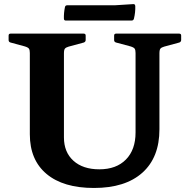

<svg xmlns="http://www.w3.org/2000/svg" viewBox="-20 -915 935 948"><path d="M767.2 -276.5Q767.2 -137.7 683 -62.3Q598.8 13.1 443.9 13.1Q292.6 13.1 209.9 -56.1Q127.3 -125.3 127.3 -252.1V-749H295.7V-236.6Q295.7 -163.7 342.5 -121.4Q389.3 -79 470.5 -79Q554.3 -79 601.8 -127.4Q649.3 -175.7 649.3 -260.9V-749H767.2ZM22.5 -739Q22.5 -749 32.1 -749H393Q403 -749 403 -739.4V-717.7Q403 -708.7 394 -705.1L319 -684.8Q305.9 -681 300.8 -675.2Q295.7 -669.3 295.7 -651.4V-542.2H127.3V-653.3Q127.3 -667.7 123.1 -674.4Q118.8 -681 102.1 -686L31.9 -705.1Q22.5 -707.8 22.5 -717.2ZM543.5 -739Q543.5 -749 553.1 -749H864.5Q874.5 -749 874.5 -739.4V-717.7Q874.5 -708.7 865.5 -705.1L790.6 -684.8Q777.4 -681 772.3 -675.2Q767.2 -669.3 767.2 -651.4V-542.2H649.3V-653.3Q649.3 -667.7 645.1 -674.4Q640.8 -681 624.1 -686L552.9 -705.1Q543.5 -707.8 543.5 -717.2ZM300.6 -879.4Q302.2 -889 312.2 -889H548L637.7 -894.7Q646.7 -895.9 647.9 -885.3Q648.5 -869.9 646.8 -854.2Q645.1 -838.6 641.4 -823.1Q639 -813.5 629.4 -813.5H305.1Q295.5 -813.5 295.5 -823.5Q295.1 -837.4 296.4 -851.7Q297.8 -866.1 300.6 -879.4Z"/></svg>

Font: Hahmlet
Style: Regular
Weight: 400
Designer: Minjoo Ham & Mark Frömberg
Foundry: hypertype
Version: Version 1.002